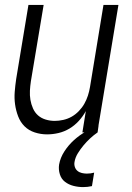

<svg xmlns="http://www.w3.org/2000/svg" viewBox="-20 -540 540 783"><path d="M172 8Q146 8 121.5 0Q97 -8 80 -25Q63 -42 54 -65.5Q45 -89 41.5 -114Q38 -139 40 -165Q42 -191 46 -218L96 -520H158L106 -209Q103 -189 102 -170Q101 -151 104 -133Q107 -115 114.5 -98Q122 -81 135 -69.5Q148 -58 166 -52.5Q184 -47 203 -47Q220 -47 238 -51Q256 -55 272 -64Q288 -73 301.5 -87Q315 -101 324 -117Q333 -133 338.5 -150Q344 -167 347 -185L402 -520H463L377 0H316L330 -87Q318 -65 301 -46.5Q284 -28 263 -15.5Q242 -3 218.5 2.5Q195 8 172 8ZM319 223Q299 223 279.5 218Q260 213 245 201.5Q230 190 224 170.5Q218 151 221 131Q226 103 242.5 77.5Q259 52 281 32Q303 12 329 -3Q355 -18 382 -28L378 0Q362 11 347.5 24.5Q333 38 320.5 53Q308 68 297.5 85Q287 102 284 120Q282 130 285 140Q288 150 295.5 156.5Q303 163 313.5 165.5Q324 168 334 168Q342 168 349.5 167Q357 166 364 164L355 219Q346 221 337 222Q328 223 319 223Z"/></svg>

Font: Iosevka SS04 Light Oblique
Style: Regular
Weight: 300
Italic angle: -9°
Monospace: yes
Designer: Belleve Invis
Foundry: Belleve Invis
Version: Version 19.0.0; ttfautohint (v1.8.4)